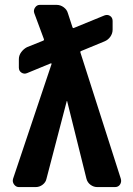

<svg xmlns="http://www.w3.org/2000/svg" viewBox="-20 -760 540 780"><path d="M306.6 -546.9 470.7 -34.2Q474.6 -21.5 467.8 -10.7Q460.9 0 447.3 0H375Q360.4 0 347.7 -9.3Q335 -18.6 331.1 -34.2L252.9 -348.6Q252.9 -349.6 252 -349.6Q251 -349.6 251 -348.6L168.9 -34.2Q166 -19.5 153.3 -9.8Q140.6 0 125 0H56.6Q44.9 0 37.1 -10.7Q29.3 -21.5 33.2 -34.2L189.5 -500Q190.4 -501 189 -502Q187.5 -502.9 184.6 -502L89.8 -462.9Q78.1 -458 67.4 -464.8Q56.6 -471.7 56.6 -485.4V-519.5Q56.6 -535.2 66.4 -548.3Q76.2 -561.5 89.8 -568.4L155.3 -594.7Q160.2 -596.7 158.2 -601.6L119.1 -707Q115.2 -718.8 122.6 -729.5Q129.9 -740.2 141.6 -740.2H210Q225.6 -740.2 238.8 -730.5Q252 -720.7 255.9 -706.1L274.4 -649.4Q276.4 -644.5 280.3 -646.5L404.3 -697.3Q417 -702.1 427.2 -695.3Q437.5 -688.5 437.5 -674.8V-639.6Q437.5 -624 428.2 -610.8Q418.9 -597.7 404.3 -591.8L309.6 -552.7Q305.7 -551.8 306.6 -546.9Z"/></svg>

Font: Rounded-L Mgen+ 1mn bold
Style: Bold
Weight: 700
Designer: [Source Han Sans]
Ryoko NISHIZUKA  (kana & ideographs); Paul D. Hunt (Latin, Greek & Cyrillic); Wenlong ZHANG  (bopomofo
Version: Version 1.059.20150602